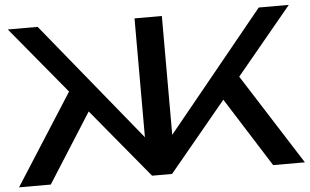

<svg xmlns="http://www.w3.org/2000/svg" viewBox="-52 -830 1470 910"><g transform="rotate(-5 683.5 -375.0)"><path d="M3 0 302 -468 394 -378 154 0ZM1212 0 973 -378 1065 -468 1363 0ZM748 -124 710 -138 1209 -750H1352L731 0H636L15 -750H157L656 -138L618 -124V-750H748Z"/></g></svg>

Font: Unbounded
Style: Regular
Weight: 400
Designer: Luke Prowse, Jean-Baptiste Morizot, Fátima Lázaro, Florian Runge
Foundry: NaN
Version: Version 1.701;gftools[0.9.28.dev5+ged2979d]